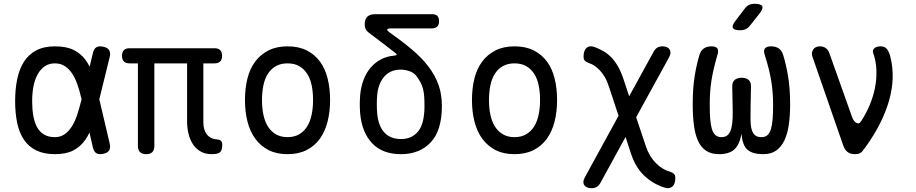

<svg xmlns="http://www.w3.org/2000/svg" viewBox="-20 -805 4840 1015"><path d="M560 -46Q565 -23 557 -10Q549 3 526 8Q503 13 489.5 5Q476 -3 471 -26L453 -104Q443 -83 431 -66Q406 -30 368 -10Q330 10 270 10Q212 10 171.5 -10Q131 -30 106.5 -66.5Q82 -103 71 -154.5Q60 -206 60 -270Q60 -334 71 -387Q82 -440 106.5 -478.5Q131 -517 171.5 -538.5Q212 -560 270 -560Q330 -560 368 -541.5Q406 -523 431 -490Q443 -473 454 -453L471 -524Q476 -547 489.5 -555Q503 -563 526 -558Q549 -553 557 -540Q565 -527 560 -504L505 -280ZM411 -280 410 -285Q401 -325 389 -359Q377 -393 360.5 -417.5Q344 -442 322 -456Q300 -470 270 -470Q239 -470 216.5 -454.5Q194 -439 179 -412Q164 -385 157 -348.5Q150 -312 150 -270Q150 -228 156 -193.5Q162 -159 175.5 -133.5Q189 -108 212.5 -94Q236 -80 270 -80Q300 -80 322 -95.5Q344 -111 360.5 -137.5Q377 -164 388.5 -199.5Q400 -235 410 -275Z M1099 10Q1065 10 1040 -4.5Q1015 -19 999.5 -43Q984 -67 976.5 -98.5Q969 -130 969 -164V-470H796V-34Q796 -12 785.5 -1Q775 10 753 10Q731 10 720 -1Q709 -12 709 -34V-470H665Q645 -470 635 -480Q625 -490 625 -510Q625 -530 635 -540Q645 -550 665 -550H1114Q1134 -550 1144 -540Q1154 -530 1154 -510Q1154 -490 1144 -480Q1134 -470 1114 -470H1055V-158Q1055 -118 1074 -94Q1093 -70 1127 -68Q1141 -67 1148 -60.5Q1155 -54 1155 -40Q1155 -10 1143 0Q1131 10 1099 10Z M1500 10Q1442 10 1400 -11.5Q1358 -33 1330 -71Q1302 -109 1288.5 -161.5Q1275 -214 1275 -276Q1275 -338 1288 -390Q1301 -442 1329 -479.5Q1357 -517 1399.5 -538.5Q1442 -560 1500 -560Q1559 -560 1601.5 -538.5Q1644 -517 1671.5 -479.5Q1699 -442 1712 -390Q1725 -338 1725 -276Q1725 -214 1711.5 -161.5Q1698 -109 1670.5 -71Q1643 -33 1600.5 -11.5Q1558 10 1500 10ZM1500 -80Q1535 -80 1560.5 -94.5Q1586 -109 1602.5 -134.5Q1619 -160 1627 -196.5Q1635 -233 1635 -276Q1635 -319 1627.5 -354.5Q1620 -390 1603.5 -415.5Q1587 -441 1561.5 -455.5Q1536 -470 1500 -470Q1464 -470 1438.5 -455.5Q1413 -441 1396.5 -415.5Q1380 -390 1372.5 -354Q1365 -318 1365 -275Q1365 -232 1373 -196Q1381 -160 1397.5 -134.5Q1414 -109 1439.5 -94.5Q1465 -80 1500 -80Z M2042 -632Q2107 -586 2158 -543Q2209 -500 2244 -454.5Q2279 -409 2297.5 -358.5Q2316 -308 2316 -245Q2316 -115 2257 -52.5Q2198 10 2100 10Q2002 10 1947.5 -47.5Q1893 -105 1884 -205Q1882 -229 1882 -253.5Q1882 -278 1884 -302Q1888 -346 1902 -383Q1916 -420 1939.5 -447.5Q1963 -475 1994.5 -491.5Q2026 -508 2065 -511Q2075 -512 2076.5 -515.5Q2078 -519 2070 -525Q2041 -548 2006.5 -574Q1972 -600 1930 -632Q1919 -640 1913.5 -650.5Q1908 -661 1908 -675Q1908 -703 1921.5 -716.5Q1935 -730 1963 -730H2264Q2283 -730 2292 -721Q2301 -712 2301 -693Q2301 -674 2291.5 -664.5Q2282 -655 2263 -655H2049Q2029 -655 2027 -649.5Q2025 -644 2042 -632ZM2180 -405Q2166 -422 2142.5 -429.5Q2119 -437 2099 -437Q2043 -437 2011 -399.5Q1979 -362 1974 -302Q1972 -278 1972 -253.5Q1972 -229 1974 -205Q1980 -140 2011.5 -105Q2043 -70 2100 -70Q2157 -70 2190.5 -110.5Q2224 -151 2224 -245Q2224 -273 2222.5 -294.5Q2221 -316 2216.5 -334.5Q2212 -353 2203 -369.5Q2194 -386 2180 -405Z M2700 10Q2642 10 2600 -11.5Q2558 -33 2530 -71Q2502 -109 2488.5 -161.5Q2475 -214 2475 -276Q2475 -338 2488 -390Q2501 -442 2529 -479.5Q2557 -517 2599.5 -538.5Q2642 -560 2700 -560Q2759 -560 2801.5 -538.5Q2844 -517 2871.5 -479.5Q2899 -442 2912 -390Q2925 -338 2925 -276Q2925 -214 2911.5 -161.5Q2898 -109 2870.5 -71Q2843 -33 2800.5 -11.5Q2758 10 2700 10ZM2700 -80Q2735 -80 2760.5 -94.5Q2786 -109 2802.5 -134.5Q2819 -160 2827 -196.5Q2835 -233 2835 -276Q2835 -319 2827.5 -354.5Q2820 -390 2803.5 -415.5Q2787 -441 2761.5 -455.5Q2736 -470 2700 -470Q2664 -470 2638.5 -455.5Q2613 -441 2596.5 -415.5Q2580 -390 2572.5 -354Q2565 -318 2565 -275Q2565 -232 2573 -196Q2581 -160 2597.5 -134.5Q2614 -109 2639.5 -94.5Q2665 -80 2700 -80Z M3517 -502 3343 -185 3395 -30Q3404 -3 3417.5 19Q3431 41 3447.5 57.5Q3464 74 3482.5 85.5Q3501 97 3520 102Q3536 107 3543 114.5Q3550 122 3550 136Q3550 152 3546 163.5Q3542 175 3534 181.5Q3526 188 3515.5 189.5Q3505 191 3491 186Q3429 166 3383.5 121.5Q3338 77 3315 5L3287 -81L3155 160Q3147 175 3135.5 182.5Q3124 190 3107 190Q3096 190 3086 186.5Q3076 183 3070 175.5Q3064 168 3064 157.5Q3064 147 3072 132L3250 -193L3199 -347Q3190 -376 3177.5 -397Q3165 -418 3151 -433Q3137 -448 3122.5 -457.5Q3108 -467 3095 -471Q3078 -477 3071.5 -484.5Q3065 -492 3065 -506Q3065 -522 3069 -533.5Q3073 -545 3081 -552Q3089 -559 3100 -560Q3111 -561 3124 -556Q3148 -547 3170 -534.5Q3192 -522 3211 -502.5Q3230 -483 3246 -455.5Q3262 -428 3275 -390L3306 -296L3435 -531Q3443 -546 3454.5 -553Q3466 -560 3483 -560Q3494 -560 3503.5 -556.5Q3513 -553 3518.5 -545.5Q3524 -538 3524.5 -527.5Q3525 -517 3517 -502Z M4056 -560Q4081 -560 4097 -549Q4113 -538 4120 -515Q4135 -467 4146 -402.5Q4157 -338 4157 -254Q4157 -194 4150 -145.5Q4143 -97 4126.5 -62.5Q4110 -28 4083 -9Q4056 10 4015 10Q3960 10 3932.5 -12.5Q3905 -35 3900 -98Q3889 -38 3861 -14Q3833 10 3781 10Q3740 10 3713 -8Q3686 -26 3670.5 -59.5Q3655 -93 3648.5 -142Q3642 -191 3642 -254Q3642 -339 3652.5 -403.5Q3663 -468 3678 -516Q3685 -538 3701 -549Q3717 -560 3741 -560Q3764 -560 3772 -549.5Q3780 -539 3773 -516Q3762 -478 3754 -444.5Q3746 -411 3741 -379Q3736 -347 3734 -316Q3732 -285 3732 -251Q3732 -208 3734.5 -176Q3737 -144 3743.5 -122.5Q3750 -101 3762.5 -90.5Q3775 -80 3794 -80Q3817 -80 3829 -93Q3841 -106 3846.5 -128.5Q3852 -151 3853 -181Q3854 -211 3853 -246L3851 -346Q3850 -370 3863.5 -382Q3877 -394 3901 -394Q3925 -394 3938 -382Q3951 -370 3950 -346L3948 -243Q3947 -203 3947.5 -172Q3948 -141 3953.5 -121Q3959 -101 3971 -90.5Q3983 -80 4006 -80Q4025 -80 4037 -90.5Q4049 -101 4055.5 -122.5Q4062 -144 4064.5 -176Q4067 -208 4067 -251Q4067 -285 4064.5 -316Q4062 -347 4057 -378Q4052 -409 4043.5 -442.5Q4035 -476 4023 -514Q4015 -537 4023.5 -548.5Q4032 -560 4056 -560ZM3945 -670Q3935 -657 3922 -651Q3909 -645 3893 -645Q3861 -645 3854.5 -657Q3848 -669 3868 -695L3916 -758Q3926 -772 3939 -778.5Q3952 -785 3969 -785Q4003 -785 4009.5 -772Q4016 -759 3995 -733Z M4437 -38 4274 -508Q4271 -518 4272.5 -527Q4274 -536 4279 -543.5Q4284 -551 4293 -555.5Q4302 -560 4314 -560Q4332 -560 4345 -551Q4358 -542 4364 -525L4485 -185Q4493 -163 4507.5 -155.5Q4522 -148 4530 -161Q4558 -203 4577.5 -249.5Q4597 -296 4606 -343Q4615 -390 4613 -436.5Q4611 -483 4596 -525Q4593 -534 4595.5 -540.5Q4598 -547 4604 -551.5Q4610 -556 4618.5 -558Q4627 -560 4636 -560Q4659 -560 4670 -544Q4681 -528 4686 -508Q4701 -450 4699 -391Q4697 -332 4680 -273Q4663 -214 4633.5 -155Q4604 -96 4563 -38Q4549 -18 4537.5 -4Q4526 10 4500 10Q4475 10 4460 -2Q4445 -14 4437 -38Z"/></svg>

Font: Maple Mono NL
Style: Regular
Weight: 400
Monospace: yes
Designer: subframe7536
Version: Version 7.000